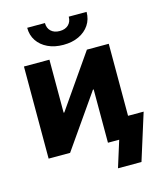

<svg xmlns="http://www.w3.org/2000/svg" viewBox="-131 -849 918 1099"><g transform="rotate(-15 328.0 -299.5)"><path d="M563.3 0H412.3V-315.8H408.1L188 0H60.7V-545.9H211.7V-231.8H215.7L433.8 -545.9H563.3ZM311.9 -607Q259.9 -607 220.2 -625.8Q180.4 -644.6 158.2 -677.8Q136 -711 136 -755.1H241.1Q241.1 -724.8 260.2 -706.8Q279.2 -688.9 312 -688.9Q344.2 -688.9 363.3 -706.8Q382.3 -724.8 382.3 -755.1H488Q488 -711 465.7 -677.8Q443.5 -644.6 404 -625.8Q364.5 -607 311.9 -607ZM429.9 156.2 478.9 0H438.3V-119.1H655.7L569.1 156.2Z"/></g></svg>

Font: GitLab Sans
Style: Regular
Weight: 400
Designer: Rasmus Andersson
Foundry: Modifications by GitLab B.V., manufactured by rsms
Version: Version 4.000;git-c8fb6b7